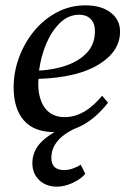

<svg xmlns="http://www.w3.org/2000/svg" viewBox="-20 -482 477 718"><path d="M184 12Q107 12 69 -32Q31 -76 31 -155Q31 -213 51.5 -268Q72 -323 108 -366.5Q144 -410 193 -436Q242 -462 299 -462Q359 -462 394 -435Q429 -408 429 -364Q429 -290 349.5 -241Q270 -192 124 -187Q123 -179 123 -171Q123 -111 148.5 -77.5Q174 -44 222 -44Q296 -44 362 -124L384 -98Q342 -44 292.5 -16Q243 12 184 12ZM277 -427Q236 -427 204.5 -396.5Q173 -366 153 -318.5Q133 -271 126 -218Q183 -221 230.5 -238Q278 -255 306.5 -286.5Q335 -318 335 -366Q335 -395 319 -411Q303 -427 277 -427ZM193 216Q152 216 126.5 191.5Q101 167 101 128Q101 80 139.5 44Q178 8 265 -26L278 -9Q172 34 172 108Q172 154 220 154Q249 154 282 134L299 168Q282 188 251.5 202Q221 216 193 216Z"/></svg>

Font: Petrona Medium
Style: Italic
Weight: 500
Italic angle: -9°
Designer: Ringo R. Seeber
Foundry: Ringo R. Seeber
Version: Version 2.001; ttfautohint (v1.8.3)